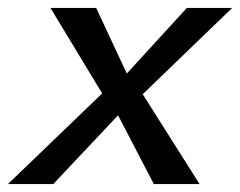

<svg xmlns="http://www.w3.org/2000/svg" viewBox="-20 -463 604 483"><path d="M0 0H114L277 -173L367 0H482L339 -226L564 -443H450L299 -278L222 -443H107L237 -228Z"/></svg>

Font: KpSans
Style: BoldItalic
Weight: 700
Italic angle: -11°
Version: Version 0.66